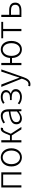

<svg xmlns="http://www.w3.org/2000/svg" viewBox="2112 -2700 827 5092"><g transform="rotate(-90 2526.0 -153.5)"><path d="M502 -533V0H444V-484H158V0H100V-533Z M899 13Q851 13 807 -5.5Q763 -24 730 -60Q697 -96 677.5 -148Q658 -200 658 -266Q658 -333 677.5 -385Q697 -437 730 -473Q763 -509 807 -528Q851 -547 899 -547Q947 -547 991 -528Q1035 -509 1068 -473Q1101 -437 1120.5 -385Q1140 -333 1140 -266Q1140 -200 1120.5 -148Q1101 -96 1068 -60Q1035 -24 991 -5.5Q947 13 899 13ZM899 -37Q938 -37 971 -53.5Q1004 -70 1028.5 -100.5Q1053 -131 1066.5 -173Q1080 -215 1080 -266Q1080 -317 1066.5 -359.5Q1053 -402 1028.5 -432Q1004 -462 971 -479Q938 -496 899 -496Q860 -496 827 -479Q794 -462 770 -432Q746 -402 732.5 -359.5Q719 -317 719 -266Q719 -215 732.5 -173Q746 -131 770 -100.5Q794 -70 827 -53.5Q860 -37 899 -37Z M1354 -533V-303H1481L1535 -432Q1550 -467 1564.5 -489.5Q1579 -512 1594.5 -525Q1610 -538 1626.5 -542.5Q1643 -547 1661 -547Q1669 -547 1676 -545.5Q1683 -544 1688 -542L1676 -486Q1671 -488 1668 -488Q1665 -488 1659 -488Q1649 -488 1639 -485Q1629 -482 1619.5 -473.5Q1610 -465 1599.5 -449Q1589 -433 1578 -406L1525 -280L1706 0H1642L1482 -254H1354V0H1296V-533Z M1931 13Q1899 13 1870.5 4Q1842 -5 1821 -23.5Q1800 -42 1788 -69.5Q1776 -97 1776 -134Q1776 -223 1858 -269Q1940 -315 2116 -335Q2117 -365 2112 -393.5Q2107 -422 2093.5 -445Q2080 -468 2056 -482Q2032 -496 1994 -496Q1941 -496 1897.5 -476Q1854 -456 1826 -435L1800 -477Q1815 -488 1836.5 -500Q1858 -512 1884 -522.5Q1910 -533 1939.5 -540Q1969 -547 2002 -547Q2050 -547 2082.5 -531Q2115 -515 2135.5 -487Q2156 -459 2165 -420.5Q2174 -382 2174 -338V0H2125L2119 -68H2117Q2076 -35 2029 -11Q1982 13 1931 13ZM1943 -36Q1988 -36 2028 -56.5Q2068 -77 2116 -119V-292Q2038 -283 1984 -269Q1930 -255 1896.5 -236Q1863 -217 1848.5 -192.5Q1834 -168 1834 -137Q1834 -82 1866 -59Q1898 -36 1943 -36Z M2505 13Q2448 13 2399 -2.5Q2350 -18 2305 -56L2333 -96Q2373 -62 2414 -49Q2455 -36 2501 -36Q2531 -36 2558 -44Q2585 -52 2605.5 -66.5Q2626 -81 2637.5 -102Q2649 -123 2649 -149Q2649 -203 2606.5 -230Q2564 -257 2488 -257H2419V-303H2474Q2550 -303 2588 -329.5Q2626 -356 2626 -402Q2626 -451 2590.5 -474Q2555 -497 2501 -497Q2450 -497 2415.5 -483.5Q2381 -470 2348 -446L2320 -485Q2355 -512 2399 -529.5Q2443 -547 2503 -547Q2540 -547 2573 -538Q2606 -529 2630.5 -511.5Q2655 -494 2669.5 -468Q2684 -442 2684 -407Q2684 -366 2660 -334Q2636 -302 2594 -285V-280Q2641 -269 2675 -236.5Q2709 -204 2709 -145Q2709 -109 2693 -80Q2677 -51 2649 -30.5Q2621 -10 2584 1.5Q2547 13 2505 13Z M2831 -533 2955 -207Q2968 -172 2982.5 -132.5Q2997 -93 3011 -56H3017Q3028 -93 3040.5 -132.5Q3053 -172 3064 -207L3173 -533H3232L3024 62Q3012 97 2995.5 129Q2979 161 2956.5 185.5Q2934 210 2905.5 225Q2877 240 2840 240Q2807 240 2783 229L2796 180Q2804 183 2816 185.5Q2828 188 2839 188Q2887 188 2919.5 149.5Q2952 111 2972 53L2986 8L2768 -533Z M3345 0V-533H3403V-302H3535Q3540 -361 3559 -406.5Q3578 -452 3608.5 -483Q3639 -514 3678.5 -530.5Q3718 -547 3763 -547Q3810 -547 3851 -528Q3892 -509 3922 -473Q3952 -437 3969.5 -385Q3987 -333 3987 -266Q3987 -200 3969.5 -148Q3952 -96 3922 -60Q3892 -24 3851 -5.5Q3810 13 3763 13Q3716 13 3675 -4.5Q3634 -22 3603.5 -55.5Q3573 -89 3554.5 -138Q3536 -187 3534 -249H3403V0ZM3591 -266Q3591 -215 3603.5 -173Q3616 -131 3638.5 -100.5Q3661 -70 3692 -53.5Q3723 -37 3761 -37Q3798 -37 3828.5 -53.5Q3859 -70 3881 -100.5Q3903 -131 3915 -173Q3927 -215 3927 -266Q3927 -317 3915 -359.5Q3903 -402 3881 -432Q3859 -462 3828.5 -479Q3798 -496 3761 -496Q3723 -496 3692 -479Q3661 -462 3638.5 -432Q3616 -402 3603.5 -359.5Q3591 -317 3591 -266Z M4058 -533H4493V-484H4305V0H4246V-484H4058Z M4622 0V-533H4680V-324H4799Q4894 -324 4948.5 -284.5Q5003 -245 5003 -163Q5003 -81 4948.5 -40.5Q4894 0 4799 0ZM4680 -276V-49H4789Q4868 -49 4906.5 -76Q4945 -103 4945 -163Q4945 -223 4906.5 -249.5Q4868 -276 4789 -276Z"/></g></svg>

Font: Kinto Sans Light
Style: Regular
Weight: 300
Designer: Authors: Ryoko NISHIZUKA  (kana & ideographs); Paul D. Hunt (Latin, Greek & Cyrillic); Wenlong ZHANG  (bopomofo); Sandol
Foundry: Adobe Systems Incorporated, ookami Inc.
Version: Version 0.001